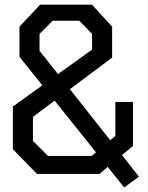

<svg xmlns="http://www.w3.org/2000/svg" viewBox="-20 -750 640 828"><path d="M515.5 58.5 579 11.5 506 -81 553.5 -121V-310.5H477.5V-164L455.5 -145L281.5 -365.5L463.5 -501.5V-635L376.5 -730H153L64 -635V-505L162.5 -382L35.5 -290.5V-106.5L139.5 0H409L444.5 -30ZM122 -142.5V-246L215.5 -316L394 -93L375.5 -77.5H187ZM150.5 -531V-604L207 -660.5H322L377 -604V-536L230 -430.5Z"/></svg>

Font: Monaspace Krypton
Style: Regular
Weight: 400
Designer: Riley Cran & the Lettermatic Team
Foundry: Lettermatic
Version: Version 1.200 (Monaspace Krypton)